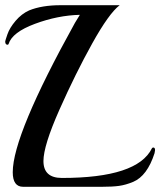

<svg xmlns="http://www.w3.org/2000/svg" viewBox="-30 -718 620 738"><path d="M564 -129Q536 -42 482 -19Q453 -7 427.5 -3.5Q402 0 362 0H59Q19 0 19 -56Q19 -199 258 -630Q276 -659 277 -661Q192 -659 104.5 -626.5Q17 -594 3 -549Q2 -546 -1 -546Q-10 -546 -10 -559Q-10 -561 -1.5 -586Q7 -611 30 -638Q53 -665 82 -678Q131 -698 203 -698H430Q389 -667 324.5 -551Q260 -435 198.5 -296.5Q137 -158 137 -99Q137 -34 208 -34Q498 -34 554 -148Q556 -151 559 -151Q566 -151 566 -141Q566 -139 564 -129Z"/></svg>

Font: Playball
Style: Regular
Weight: 400
Designer: Robert E. Leuschke
Foundry: Robert E. Leuschke
Version: Version 1.001